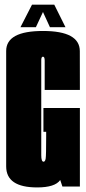

<svg xmlns="http://www.w3.org/2000/svg" viewBox="-20 -816 377 840"><path d="M142.5 4Q7 4 7 -88V-593Q7 -680.5 168 -680.5Q329 -680.5 329.2 -592.2Q329.5 -504 329.5 -422.5H175.5V-551Q175.5 -568 168 -568Q160.5 -568 160.5 -552.5V-137Q160.5 -108.5 170.5 -108.5Q177.5 -108.5 179.8 -122.2Q182 -136 182 -218.5V-239.5H170V-343.5H329.5V0H253L243.5 -28.5Q221 4 142.5 4ZM69.5 -697 120 -795.5H217.5L266.5 -697H198.5L168 -763.5L137 -697Z"/></svg>

Font: Anybody UltraCondensed ExtraBold
Style: Regular
Weight: 800
Width: 1
Designer: Tyler Finck
Foundry: Etcetera Type Company
Version: Version 1.010; ttfautohint (v1.8.3) -l 8 -r 50 -G 200 -x 14 